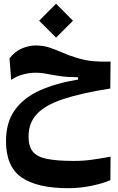

<svg xmlns="http://www.w3.org/2000/svg" viewBox="-20 -673 626 1015"><path d="M340.8 321.8Q176.3 321.8 94 264.9Q11.7 208 11.7 72.8Q11.7 -26.4 58.6 -91.6Q105.5 -156.7 190.9 -195.1Q276.4 -233.4 392.6 -252.4V-264.6Q367.2 -265.1 338.9 -266.4Q310.5 -267.6 268.1 -275.4Q236.3 -281.2 214.1 -284.9Q191.9 -288.6 168.9 -288.6Q134.8 -288.6 99.9 -278.8Q64.9 -269 39.1 -250.5L30.3 -364.3Q59.1 -401.9 96.4 -417.2Q133.8 -432.6 168 -432.6Q209 -432.6 241.7 -421.6Q274.4 -410.6 308.3 -395.5Q342.3 -380.4 387.2 -366.7Q433.1 -353 472.4 -349.6Q511.7 -346.2 564.5 -347.2L563 -205.1Q408.7 -180.7 313.5 -148.9Q218.3 -117.2 174.6 -69.8Q130.9 -22.5 130.9 48.3Q130.9 99.6 152.8 127.7Q174.8 155.8 227.1 166.7Q279.3 177.7 370.1 177.7Q422.4 177.7 469.2 170.9Q516.1 164.1 564.5 155.3L563.5 279.3Q523.4 296.9 463.1 309.3Q402.8 321.8 340.8 321.8ZM276.4 -474.1 187 -563.5 276.4 -653.3 365.7 -563.5Z"/></svg>

Font: Cascadia Code PL
Style: Bold
Weight: 700
Monospace: yes
Designer: Aaron Bell
Foundry: Saja Typeworks
Version: Version 2404.023; ttfautohint (v1.8.4)